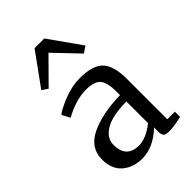

<svg xmlns="http://www.w3.org/2000/svg" viewBox="-198 -722 810 810"><g transform="rotate(-45 207.0 -317.5)"><path d="M35 -110Q35 -180 104.5 -213Q174 -246 281 -248V-270Q281 -323 263 -344.5Q245 -366 195 -366Q136 -366 66 -328L47 -364Q64 -379 114 -399Q164 -419 211 -419Q288 -419 319 -386.5Q350 -354 350 -275V-35H395V-4Q348 7 320 7Q301 7 293.5 1Q286 -5 286 -26V-50Q225 8 158 8Q105 8 70 -22Q35 -52 35 -110ZM188 -41Q230 -41 281 -81V-210Q198 -210 155.5 -185Q113 -160 113 -119Q113 -41 188 -41ZM87 -480 61 -498 166 -643H224L326 -499L297 -480L194 -588Z"/></g></svg>

Font: Aikya
Style: Regular
Weight: 400
Designer: Neelakash Kshetrimayum (Latin subset based on Merriweather by Eben Sorkin)
Foundry: Brand New Type
Version: Version 1.00 b005